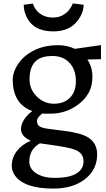

<svg xmlns="http://www.w3.org/2000/svg" viewBox="-20 -856 623 1129"><path d="M228.5 -188.5Q197.8 -164.1 197.8 -146.7Q197.8 -129.4 204.3 -120.8Q210.9 -112.3 224.6 -106.9Q242.2 -100.1 311.5 -92.3L358.4 -86.4Q456.1 -74.2 498 -47.9Q551.3 -14.2 551.3 51.8Q551.3 141.6 479.5 197.8Q408.2 252.9 293 252.9Q120.6 252.9 66.4 173.8Q49.3 148.4 49.3 120.6Q49.3 92.8 57.4 71Q65.4 49.3 80.1 30.8Q110.8 -7.8 161.1 -28.3Q103.5 -54.2 103.5 -96.2Q103.5 -139.6 147 -183.6Q158.7 -195.8 169.9 -202.6Q80.1 -235.8 60.5 -329.1Q54.7 -355.5 54.7 -388.2Q54.7 -420.9 74 -458.7Q93.3 -496.6 127.9 -525.9Q205.1 -590.3 320.8 -590.3Q374.5 -590.3 420.4 -568.8L573.7 -590.8V-507.8L493.7 -506.3Q523.4 -462.4 523.4 -405.8Q523.4 -349.1 501.2 -310.1Q479 -271 443.4 -244.1Q370.1 -187.5 276.4 -187.5Q259.8 -187.5 247.8 -187.5Q235.8 -187.5 228.5 -188.5ZM296.9 -246.1Q326.7 -246.1 349.9 -254.6Q373 -263.2 390.1 -280.3Q426.3 -315.4 426.3 -378.4Q426.3 -444.3 390.6 -484.4Q353 -526.9 288.1 -526.9Q229 -526.9 197.3 -502.4Q153.8 -469.7 153.8 -389.2Q153.8 -332 194.8 -290Q237.8 -246.1 296.9 -246.1ZM214.4 -13.2Q152.3 22.9 152.3 93.3Q152.3 138.7 196.3 165Q238.3 189.9 294.2 189.9Q350.1 189.9 381.3 182.6Q412.6 175.3 432.6 162.1Q471.2 137.2 471.2 91.8Q471.2 43.9 420.9 24.4Q385.7 10.3 264.2 -6.3ZM119.6 -828.1 173.3 -835Q191.4 -778.3 249.5 -758.8Q268.1 -752.9 288.6 -752.9Q309.1 -752.9 322.5 -756.3Q335.9 -759.8 347.2 -765.6Q389.2 -787.6 408.2 -835.9L471.7 -828.1Q471.7 -780.8 436.5 -734.4Q388.7 -671.4 293 -671.4Q171.4 -671.4 132.3 -765.6Q119.6 -795.9 119.6 -828.1Z"/></svg>

Font: HeadlandOne
Style: Regular
Weight: 400
Designer: Gary Lonergan
Foundry: Sorkin Type Co.
Version: Version 1.002